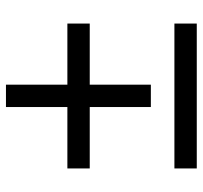

<svg xmlns="http://www.w3.org/2000/svg" viewBox="-38 -642 680 644"><g transform="rotate(-90 302.0 -320.0)"><path d="M340 -434H545V-359H340V-154H265V-359H59V-434H265V-640H340ZM59 0V-75H545V0Z"/></g></svg>

Font: Work Sans
Style: Regular
Weight: 400
Designer: Wei Huang
Foundry: Wei Huang
Version: Version 1.032;PS 001.032;hotconv 1.0.70;makeotf.lib2.5.58329